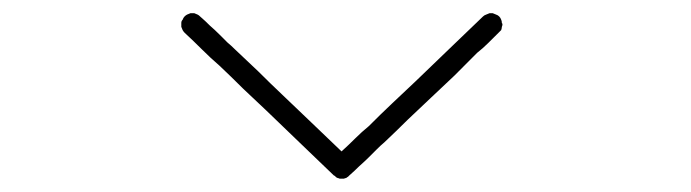

<svg xmlns="http://www.w3.org/2000/svg" viewBox="-20 -641 1040 289"><path d="M505.9 -377Q504.9 -376 503.9 -375Q502 -374 501 -373Q499 -373 498 -372.1Q496.1 -372.1 494.1 -372.1Q493.2 -372.1 491.2 -372.1Q489.3 -373 488.3 -373Q485.4 -374 484.4 -376Q482.4 -377 482.4 -377Q457 -401.4 431.6 -425.8Q406.2 -450.2 380.9 -474.6Q363.3 -491.2 345.7 -507.8Q328.1 -525.4 310.5 -542Q296.9 -553.7 284.2 -566.4Q271.5 -579.1 257.8 -591.8Q255.9 -593.8 254.9 -595.7Q253.9 -598.6 252.9 -600.6Q252.9 -602.5 252.9 -604.5Q252.9 -605.5 252.9 -606.4Q252.9 -609.4 254.9 -611.3Q255.9 -614.3 257.8 -616.2Q259.8 -618.2 261.7 -619.1Q263.7 -620.1 266.6 -621.1Q269.5 -621.1 272.5 -621.1Q274.4 -620.1 277.3 -619.1Q279.3 -618.2 281.2 -616.2Q289.1 -609.4 295.9 -602.5Q303.7 -595.7 310.5 -588.9Q316.4 -583 322.3 -577.1Q328.1 -572.3 334 -566.4Q351.6 -549.8 369.1 -533.2Q386.7 -515.6 404.3 -499Q426.8 -477.5 449.2 -456.1Q471.7 -434.6 494.1 -413.1Q504.9 -422.9 514.6 -432.6Q524.4 -442.4 535.2 -451.2Q552.7 -468.8 570.3 -485.4Q587.9 -502 605.5 -518.6Q630.9 -543 656.2 -567.4Q681.6 -591.8 707 -616.2Q709 -618.2 711.9 -619.1Q713.9 -620.1 716.8 -621.1Q717.8 -621.1 718.8 -621.1Q720.7 -621.1 721.7 -621.1Q724.6 -620.1 726.6 -619.1Q729.5 -618.2 731.4 -616.2Q733.4 -614.3 734.4 -611.3Q735.4 -609.4 735.4 -606.4Q736.3 -605.5 736.3 -604.5Q736.3 -602.5 735.4 -600.6Q735.4 -598.6 734.4 -595.7Q732.4 -593.8 730.5 -591.8Q722.7 -584 714.8 -576.2Q707 -568.4 698.2 -561.5Q680.7 -543.9 664.1 -527.3Q646.5 -510.7 628.9 -494.1Q611.3 -477.5 593.8 -460.9Q576.2 -443.4 558.6 -426.8Q552.7 -421.9 546.9 -416Q541 -410.2 535.2 -404.3Q528.3 -397.5 520.5 -390.6Q513.7 -383.8 505.9 -377Z"/></svg>

Font: LetsEatIcons
Style: Regular
Weight: 400
Designer: Swedish Technologies
Foundry: Swedish Technologies
Version: Version 1.26.0